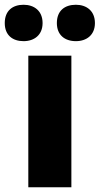

<svg xmlns="http://www.w3.org/2000/svg" viewBox="-58 -787 419 807"><path d="M-38 -690C-38 -639 -5 -614 41 -614C86 -614 121 -640 121 -690C121 -741 86 -767 41 -767C-5 -767 -38 -742 -38 -690ZM181 -690C181 -640 214 -614 261 -614C306 -614 341 -640 341 -690C341 -741 306 -767 261 -767C214 -767 181 -742 181 -690ZM242 0V-553H61V0Z"/></svg>

Font: Noto Sans Gujarati UI SemiCondensed Black
Style: Regular
Weight: 900
Width: 4
Designer: Jelle Bosma - Monotype Design Team, Universal Thirst
Foundry: Monotype Imaging Inc.
Version: Version 2.106